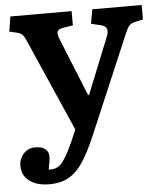

<svg xmlns="http://www.w3.org/2000/svg" viewBox="-53 -556 704 833"><g transform="rotate(-5 299.0 -140.0)"><path d="M129 230Q75 230 42.5 206Q10 182 10 140Q10 109 30 87Q50 65 81 65Q109 65 123.5 76.5Q138 88 139 106Q140 114 137.5 129.5Q135 145 131 166Q167 170 189.5 143Q212 116 241 50L261 3L90 -387Q79 -413 72 -422.5Q65 -432 47 -437L13 -445L23 -510H290V-448L248 -441Q228 -439 222.5 -428Q217 -417 229 -389L329 -142H334L431 -383Q441 -406 436.5 -419.5Q432 -433 410 -438L369 -448L380 -510H595V-447L559 -439Q542 -435 533.5 -425Q525 -415 512 -383L333 38Q304 106 276 148.5Q248 191 213 210.5Q178 230 129 230Z"/></g></svg>

Font: Literata 12pt SemiBold
Style: Regular
Weight: 600
Designer: Latin by Veronika Burian and Jose Scaglione. Greek by Irene Vlachou. Cyrillic by Vera Evstafieva.
Foundry: TypeTogether
Version: Version 3.002